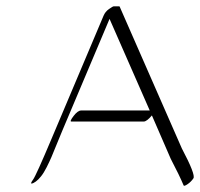

<svg xmlns="http://www.w3.org/2000/svg" viewBox="-20 -566 637 611"><path d="M463.4 -198.7Q446.8 -179.2 437.5 -179.2H207Q200.7 -179.2 214.1 -196.8Q227.5 -214.4 238.3 -214.4H456.5L328.6 -505.9L178.2 -149.9Q171.9 -134.8 160.6 -107.2Q149.4 -79.6 143.6 -65.9Q137.7 -52.2 128.7 -34.2Q119.6 -16.1 110.8 -5.1Q102.1 5.9 94 11.7Q85.9 17.6 80.8 18.1Q75.7 18.6 85.2 5.6Q94.7 -7.3 144.5 -125.5L309.6 -516.1Q314.9 -528.8 326.9 -537.4Q338.9 -545.9 342.3 -545.9H358.9Q360.4 -545.9 360.8 -544.9L558.6 -93.8Q603 -9.8 595.5 1.5Q587.9 12.7 577.1 20Q566.4 27.3 564.5 24.4Q550.8 -8.3 523.4 -60.5Z"/></svg>

Font: ML-NILA03_NewLipi
Style: Regular
Weight: 400
Designer: CLT@C-DIT
Version: Version ML-NILA03_NewLipi 2.